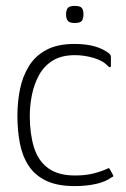

<svg xmlns="http://www.w3.org/2000/svg" viewBox="-20 -626 427 651"><path d="M233 5Q175 5 137 -13Q99 -31 77.5 -63.5Q56 -96 47.5 -139.5Q39 -183 39 -234Q39 -281 48 -324.5Q57 -368 78.5 -402.5Q100 -437 137.5 -457Q175 -477 232 -477Q273 -477 302 -468.5Q331 -460 351 -444Q355 -439 355.5 -437.5Q356 -436 356 -431V-403Q356 -398 353 -398Q350 -398 347 -401Q330 -420 298 -429.5Q266 -439 234 -439Q189 -439 159.5 -421Q130 -403 113 -372.5Q96 -342 88.5 -305.5Q81 -269 81 -233Q81 -173 95 -127Q109 -81 143 -56Q177 -31 234 -31Q269 -31 295.5 -37.5Q322 -44 344 -54Q349 -58 352 -53L363 -33Q365 -29 363.5 -27.5Q362 -26 359 -25Q337 -9 304 -2Q271 5 233 5ZM263 -577Q263 -563 257.5 -555.5Q252 -548 233 -548Q216 -548 210 -555.5Q204 -563 204 -577Q204 -592 210 -599Q216 -606 233 -606Q252 -606 257.5 -599Q263 -592 263 -577Z"/></svg>

Font: Glory ExtraLight
Style: Regular
Weight: 250
Version: Version 1.011